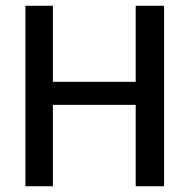

<svg xmlns="http://www.w3.org/2000/svg" viewBox="-20 -648 658 668"><path d="M550.8 0V-627.9H452.1V-363.3H164.1V-627.9H68.4V0H164.1V-283.2H452.1V0Z"/></svg>

Font: Namkio Khamti Book
Style: Regular
Weight: 500
Designer: Debbi Hosken
Foundry: SIL International
Version: Version 3.917